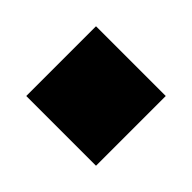

<svg xmlns="http://www.w3.org/2000/svg" viewBox="-58 -527 366 366"><g transform="rotate(-45 125.0 -344.0)"><path d="M31 -438H219V-250H31Z"/></g></svg>

Font: CostaRica
Style: Normal
Weight: 900
Version: Version 1.3